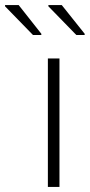

<svg xmlns="http://www.w3.org/2000/svg" viewBox="-93 -742 356 762"><path d="M97 0V-510H143V0ZM243 -603H210L99 -717V-722H152L243 -608ZM71 -603H38L-73 -717V-722H-19L71 -608Z"/></svg>

Font: Saira ExtraLight
Style: Regular
Weight: 200
Designer: Hector Gatti with collaboration of the Omnibus-Type team
Foundry: Omnibus-Type
Version: Version 1.100; ttfautohint (v1.8.3)